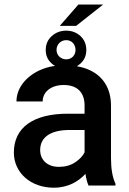

<svg xmlns="http://www.w3.org/2000/svg" viewBox="-20 -830 579 859"><path d="M496.6 0V-7.8C483.4 -36.1 476.6 -74.2 476.6 -122.1V-356.9C476.6 -437.5 438.5 -491.2 377.4 -518.1C360.8 -525.4 342.8 -530.3 323.7 -533.7C329.6 -537.1 335 -541 340.3 -545.9C357.4 -561.5 366.2 -581.5 366.2 -606.4C366.2 -631.3 357.4 -652.3 340.3 -668.5C322.8 -684.6 301.3 -692.9 276.4 -692.9C251 -692.9 229.5 -684.6 211.4 -668.5C193.4 -652.3 184.6 -631.3 184.6 -606.4C184.6 -581.5 193.4 -561.5 211.4 -545.9C215.8 -541.5 220.7 -538.1 226.1 -535.2C200.2 -531.7 177.2 -524.9 156.2 -515.1C91.3 -484.4 53.7 -432.1 53.7 -376H170.9C170.9 -418.5 208 -449.7 265.1 -449.7C328.1 -449.7 358.4 -414.1 358.4 -357.9V-321.3H283.2C128.9 -321.3 42 -259.3 42 -147.5C42 -57.6 117.2 9.8 220.7 9.8C285.2 9.8 331.5 -18.6 362.3 -52.2C365.7 -30.3 370.1 -13.2 376 0ZM243.7 -83.5C190.4 -83.5 159.7 -115.7 159.7 -158.7C159.7 -214.8 204.1 -248.5 292 -248.5H358.4V-148.4C350.1 -131.8 335.9 -116.7 315.9 -103.5C295.9 -90.3 271.5 -83.5 243.7 -83.5ZM320.8 -714.4 441.4 -809.6H330.6L247.6 -714.4ZM232.9 -606.4C232.9 -631.8 252.4 -650.4 276.4 -650.4C300.3 -650.4 317.9 -631.8 317.9 -606.4C317.9 -582.5 300.3 -564.5 276.4 -564.5C252.4 -564.5 232.9 -582.5 232.9 -606.4Z"/></svg>

Font: Vazirmatn Medium
Style: Regular
Weight: 500
Designer: Saber Rastikerdar
Foundry: Saber Rastikerdar
Version: Version 33.003